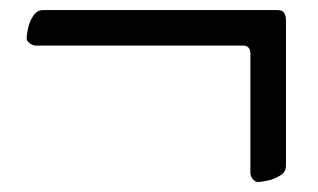

<svg xmlns="http://www.w3.org/2000/svg" viewBox="-20 -408 640 386"><path d="M497.9 -42.2Q493.1 -42.2 488.3 -47.9Q483.4 -53.6 483.4 -61.1V-299.9Q483.4 -316.3 468.6 -316.3H52.5Q45.9 -316.3 39.7 -321.1Q33.6 -325.9 33.6 -330.7Q33.6 -339 36.7 -352.6Q39.9 -366.1 47.4 -376.9Q55 -387.7 66.6 -387.7H537.8Q547.7 -387.7 551.3 -382Q554.9 -376.3 554.9 -368V-74.4Q554.9 -62.7 544.1 -55.6Q533.3 -48.5 519.7 -45.3Q506.2 -42.2 497.9 -42.2Z"/></svg>

Font: EB Garamond
Style: Italic
Weight: 400
Italic angle: -17.2°
Designer: Georg Duffner and Octavio Pardo
Foundry: Georg Duffner
Version: Version 1.001